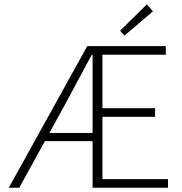

<svg xmlns="http://www.w3.org/2000/svg" viewBox="-20 -874 849 894"><path d="M559.1 -708 539.1 -731 664.1 -854 691.9 -820.8ZM752 -659.2V-619.1H457V-370.1H702.1V-330.1H457V-40H762.2V0H411.1V-216.8H189L69.8 0H21L386.2 -659.2ZM411.1 -254.9V-619.1H407.2Q378.4 -566.4 283.2 -388.2L210 -254.9Z"/></svg>

Font: SourceSansPro-Light
Style: Regular
Weight: 300
Designer: Paul D. Hunt
Foundry: Adobe Systems Incorporated
Version: Version 2.020;PS 2.0;hotconv 1.0.86;makeotf.lib2.5.63406